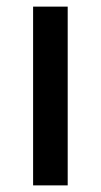

<svg xmlns="http://www.w3.org/2000/svg" viewBox="-20 -560 304 580"><path d="M80 0V-540H184.5V0Z"/></svg>

Font: Vela Sans SemBd
Style: Regular
Weight: 600
Designer: Principal design: Mikhail Sharanda - project Manrope.
Design modification: Ravid Balaliev
Foundry: Mikhail Sharanda
Version: Version 1.001